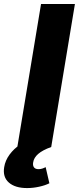

<svg xmlns="http://www.w3.org/2000/svg" viewBox="-77 -748 402 977"><path d="M304.2 -727.5 183.6 0H11.2L131.8 -727.5ZM61 209Q0 209 -32 180.9Q-64 152.8 -55.7 102.5Q-50.3 68.4 -28.1 38.3Q-5.9 8.3 24.9 -11.7L183.6 0Q139.2 16.1 117.2 35.4Q95.2 54.7 91.8 78.1Q88.9 94.2 95.9 103.5Q103 112.8 119.1 112.8Q128.9 112.8 137.9 109.9Q147 106.9 155.3 102.5L174.3 184.6Q153.3 195.3 122.3 202.1Q91.3 209 61 209Z"/></svg>

Font: Inter ExtraBold
Style: Italic
Weight: 800
Italic angle: -9.3988°
Designer: Rasmus Andersson
Foundry: rsms
Version: Version 4.001;git-66647c0bb